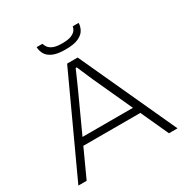

<svg xmlns="http://www.w3.org/2000/svg" viewBox="-194 -1026 1143 1184"><g transform="rotate(-30 378.0 -434.0)"><path d="M25 0 341 -686H416L731 0H670L580 -197H174L84 0ZM197 -247H556L443 -494Q438 -504 430.5 -521Q423 -538 414.5 -558Q406 -578 397 -598.5Q388 -619 381 -636H373Q364 -615 352 -588Q340 -561 329 -536Q318 -511 310 -494ZM377 -766Q317 -766 285 -781.5Q253 -797 241 -821Q229 -845 229 -868H270Q273 -857 282 -843Q291 -829 313.5 -819Q336 -809 378 -809Q422 -809 444.5 -819Q467 -829 476 -843Q485 -857 486 -868H528Q528 -845 515.5 -821Q503 -797 470.5 -781.5Q438 -766 377 -766Z"/></g></svg>

Font: Archivo SemiExpanded Thin
Style: Regular
Weight: 250
Width: 6
Designer: Hector Gatti
Foundry: Omnibus-Type
Version: Version 2.001